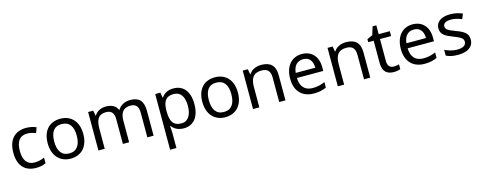

<svg xmlns="http://www.w3.org/2000/svg" viewBox="-31 -1502 6506 2585"><g transform="rotate(-15 3222.0 -209.5)"><path d="M300 10C361 10 402 0 438 -19V-97C401 -80 357 -66 299 -66C198 -66 146 -137 146 -266C146 -400 197 -469 304 -469C341 -469 388 -456 420 -444L447 -517C415 -533 360 -546 306 -546C162 -546 55 -463 55 -265C55 -75 157 10 300 10Z M1031 -269C1031 -446 929 -546 784 -546C630 -546 535 -446 535 -269C535 -91 639 10 781 10C934 10 1031 -91 1031 -269ZM626 -269C626 -396 673 -472 782 -472C891 -472 940 -396 940 -269C940 -142 891 -63 783 -63C674 -63 626 -142 626 -269Z M1758 -546C1688 -546 1622 -517 1586 -456H1581C1555 -517 1499 -546 1417 -546C1353 -546 1292 -519 1259 -463H1254L1241 -536H1170V0H1258V-278C1258 -403 1293 -472 1401 -472C1476 -472 1511 -429 1511 -345V0H1598V-296C1598 -410 1639 -472 1743 -472C1817 -472 1852 -429 1852 -345V0H1939V-349C1939 -487 1879 -546 1758 -546Z M2360 -546C2273 -546 2225 -509 2193 -463H2189L2177 -536H2105V240H2193V20C2193 -5 2189 -45 2187 -68H2193C2224 -26 2276 10 2359 10C2492 10 2580 -86 2580 -269C2580 -454 2492 -546 2360 -546ZM2344 -472C2443 -472 2489 -392 2489 -270C2489 -150 2443 -63 2346 -63C2229 -63 2193 -137 2193 -269V-286C2195 -411 2235 -472 2344 -472Z M3186 -269C3186 -446 3084 -546 2939 -546C2785 -546 2690 -446 2690 -269C2690 -91 2794 10 2936 10C3089 10 3186 -91 3186 -269ZM2781 -269C2781 -396 2828 -472 2937 -472C3046 -472 3095 -396 3095 -269C3095 -142 3046 -63 2938 -63C2829 -63 2781 -142 2781 -269Z M3583 -546C3515 -546 3449 -519 3414 -463H3409L3396 -536H3325V0H3413V-278C3413 -403 3451 -472 3570 -472C3652 -472 3690 -429 3690 -343V0H3777V-349C3777 -487 3711 -546 3583 -546Z M4150 -546C4008 -546 3913 -440 3913 -264C3913 -85 4018 10 4171 10C4244 10 4292 -1 4347 -25V-102C4291 -78 4243 -65 4175 -65C4068 -65 4007 -130 4004 -251H4371V-304C4371 -450 4287 -546 4150 -546ZM4149 -474C4238 -474 4278 -412 4279 -321H4006C4015 -417 4065 -474 4149 -474Z M4765 -546C4697 -546 4631 -519 4596 -463H4591L4578 -536H4507V0H4595V-278C4595 -403 4633 -472 4752 -472C4834 -472 4872 -429 4872 -343V0H4959V-349C4959 -487 4893 -546 4765 -546Z M5304 -62C5255 -62 5220 -93 5220 -158V-468H5375V-536H5220V-659H5168L5133 -545L5056 -510V-468H5132V-156C5132 -26 5205 10 5289 10C5321 10 5360 3 5379 -6V-73C5362 -67 5330 -62 5304 -62Z M5693 -546C5551 -546 5456 -440 5456 -264C5456 -85 5561 10 5714 10C5787 10 5835 -1 5890 -25V-102C5834 -78 5786 -65 5718 -65C5611 -65 5550 -130 5547 -251H5914V-304C5914 -450 5830 -546 5693 -546ZM5692 -474C5781 -474 5821 -412 5822 -321H5549C5558 -417 5608 -474 5692 -474Z M6399 -148C6399 -234 6340 -269 6238 -307C6135 -346 6100 -364 6100 -409C6100 -449 6139 -474 6211 -474C6263 -474 6313 -459 6358 -440L6388 -510C6338 -532 6282 -546 6217 -546C6097 -546 6016 -495 6016 -404C6016 -316 6078 -284 6182 -244C6287 -204 6314 -180 6314 -140C6314 -92 6276 -61 6187 -61C6124 -61 6059 -83 6017 -104V-24C6058 -2 6110 10 6185 10C6316 10 6399 -44 6399 -148Z"/></g></svg>

Font: Noto Sans Sunuwar
Style: Regular
Weight: 400
Designer: Anshuman Pandey
Foundry: Jamra Patel LLC
Version: Version 1.000